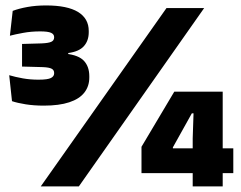

<svg xmlns="http://www.w3.org/2000/svg" viewBox="-20 -668 864 688"><path d="M137 -289.5Q102 -289.5 72 -294.2Q42 -299 23 -305.5L13 -398.5Q35 -392 61.8 -387.2Q88.5 -382.5 117.5 -382.5Q151 -382.5 162.5 -388.5Q174 -394.5 174 -405V-406.5Q174 -411.5 172 -415.2Q170 -419 165.5 -421.5Q161 -424 153.2 -425.5Q145.5 -427 133.5 -427.5L59 -429.5V-510.5L129 -512.5Q153.5 -513.5 163.8 -518.2Q174 -523 174 -534V-535Q174 -545.5 162.8 -550.5Q151.5 -555.5 124 -555.5Q91.5 -555.5 63 -550.2Q34.5 -545 15.5 -540L25.5 -629Q48 -637.5 78.5 -643Q109 -648.5 145 -648.5Q221.5 -648.5 259.8 -625Q298 -601.5 298 -557V-552.5Q298 -522 280.5 -502.5Q263 -483 224.5 -478V-464L216 -475.5Q262 -470.5 281 -449.8Q300 -429 300 -395V-390Q300 -359 282.2 -336.2Q264.5 -313.5 228.2 -301.5Q192 -289.5 137 -289.5ZM126 0 576.5 -639H711.5L262.5 0ZM670.5 0V-172L673.5 -262H667.5L599.5 -140V-105.5L550.5 -136.5H816V-47.5H487V-142L604.5 -339.5H778V0Z"/></svg>

Font: Anek Gujarati ExtraBold
Style: Regular
Weight: 800
Version: Version 1.003